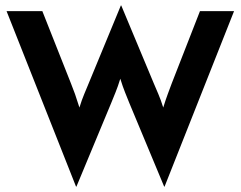

<svg xmlns="http://www.w3.org/2000/svg" viewBox="-20 -666 887 708"><path d="M260.4 22.2 4.2 -625H136.1L241.7 -358.3Q249.3 -339.6 256.6 -319.1Q263.9 -298.6 272.9 -269.4Q281.9 -298.6 290.6 -319.1Q299.3 -339.6 306.9 -358.3L425.7 -645.8H427.1L547.2 -358.3Q554.9 -339.6 563.9 -319.1Q572.9 -298.6 581.9 -269.4Q591 -298.6 598.6 -319.1Q606.2 -339.6 613.2 -358.3L717.4 -625H843.1L586.8 22.2H585.4L456.9 -286.1Q449.3 -304.9 441 -325.7Q432.6 -346.5 423.6 -375.7Q414.6 -346.5 406.2 -326Q397.9 -305.6 390.3 -286.8L261.8 22.2Z"/></svg>

Font: Afacad Flux
Style: Bold
Weight: 700
Designer: Kristian Moeller
Foundry: Dicotype
Version: Version 1.100